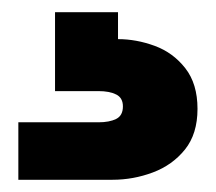

<svg xmlns="http://www.w3.org/2000/svg" viewBox="-20 -27 353 314"><path d="M173 37Q203 37 233 48Q263 59 283 84.5Q303 110 303 151Q303 192 282.5 217.5Q262 243 230 255Q198 267 164 267H10V173H141Q159 173 170 167.5Q181 162 181 147Q181 133 170 127.5Q159 122 141 122H70V-7H173Z"/></svg>

Font: Poppins
Style: Bold
Weight: 700
Designer: Ninad Kale (Devanagari), Jonny Pinhorn (Latin)
Version: Version 5.002